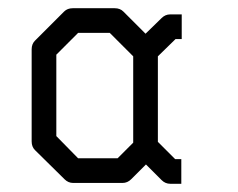

<svg xmlns="http://www.w3.org/2000/svg" viewBox="-20 -492 580 467"><path d="M364 -147 406 -105H421V-45H394Q382 -45 373 -54L335 -92L299 -56Q290 -47 278 -47H158Q146 -47 137 -56L65 -127Q57 -135 57 -148V-372Q57 -385 65 -393L136 -464Q144 -472 157 -472H259Q272 -472 280 -464L334 -410L373 -448Q382 -457 394 -457H422V-397H407L364 -355ZM304 -145V-355L247 -412H170L117 -359V-161L170 -107H266Z"/></svg>

Font: ibm3270
Style: Regular
Weight: 400
Monospace: yes
Version: Version 2.0.3